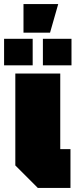

<svg xmlns="http://www.w3.org/2000/svg" viewBox="-45 -920 375 940"><path d="M30 -560H250V-190H300V0H140L30 -110ZM-25 -600V-730H115V-600ZM165 -600V-730H305V-600ZM70 -760V-900H240L200 -760Z"/></svg>

Font: Tektur Condensed Black
Style: Regular
Weight: 900
Width: 3
Designer: Adam Jagosz
Foundry: Adam Jagosz
Version: Version 1.005;gftools[0.9.30]